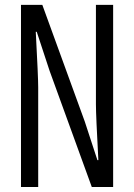

<svg xmlns="http://www.w3.org/2000/svg" viewBox="-20 -753 540 773"><path d="M64.5 0V-733.4H150.4L321.3 -263.7L372.1 -108.4H376Q366.2 -289.1 366.2 -333V-733.4H435.5V0H349.6L179.7 -467.8L127.9 -625H124Q133.8 -441.4 133.8 -401.4V0Z"/></svg>

Font: Gen Shin Gothic Monospace Normal
Style: Regular
Weight: 350
Designer: [Source Han Sans]
Ryoko NISHIZUKA  (kana & ideographs); Paul D. Hunt (Latin, Greek & Cyrillic); Wenlong ZHANG  (bopomofo
Version: Version 1.002.20150607